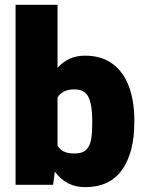

<svg xmlns="http://www.w3.org/2000/svg" viewBox="-20 -770 603 800"><path d="M539.6 -270.5V-260.3Q539.6 -134.3 488.5 -62.3Q437.5 9.8 334.5 9.8Q256.3 9.8 208.5 -54.7L201.2 0H44.9V-750H219.7V-487.3Q265.1 -538.1 333.5 -538.1Q402.8 -538.1 449 -503.9Q495.1 -469.7 517.3 -409.4Q539.6 -349.1 539.6 -270.5ZM289.6 -397.5Q239.3 -397.5 219.7 -363.3V-163.6Q229.5 -146.5 246.6 -138.4Q263.7 -130.4 290.5 -130.4Q322.8 -130.4 338.6 -145.5Q354.5 -160.6 359.4 -187.5Q364.3 -214.4 364.3 -260.3V-270.5Q364.3 -331.1 349.1 -364.3Q334 -397.5 289.6 -397.5Z"/></svg>

Font: Heebo Black
Style: Regular
Weight: 900
Designer: Oded Ezer
Foundry: Meir Sadan
Version: Version 2.001; ttfautohint (v1.5.14-ce02) -l 8 -r 50 -G 200 